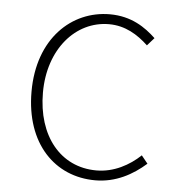

<svg xmlns="http://www.w3.org/2000/svg" viewBox="-45 -582 582 637"><g transform="rotate(5 246.0 -263.5)"><path d="M295 13C363 13 419 -18 463 -57L442 -83C405 -48 354 -20 296 -20C176 -20 97 -118 97 -262C97 -407 185 -507 296 -507C350 -507 392 -481 427 -448L450 -474C415 -507 368 -540 296 -540C169 -540 59 -439 59 -262C59 -88 161 13 295 13Z"/></g></svg>

Font: Noto Sans CJK Thin
Style: Regular
Weight: 100
Designer: Ryoko NISHIZUKA (kana & ideographs); Paul D. Hunt (Latin, Greek & Cyrillic); Wenlong ZHANG (bopomofo); Sandoll Communica
Foundry: Adobe Systems Incorporated
Version: Version 1.000;PS 1;hotconv 1.0.78;makeotf.lib2.5.61930